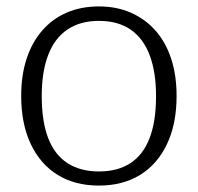

<svg xmlns="http://www.w3.org/2000/svg" viewBox="-20 -567 616 598"><path d="M530 -268Q530 -181 500 -118Q470 -55 416 -22Q362 11 288 11Q214 11 160 -22Q106 -55 76 -118Q46 -181 46 -268Q46 -333 63 -384.5Q80 -436 112 -472.5Q144 -509 188.5 -528Q233 -547 288 -547Q343 -547 387.5 -527.5Q432 -508 464 -472Q496 -436 513 -384.5Q530 -333 530 -268ZM110 -268Q110 -189 130 -137Q150 -85 190 -59Q230 -33 288 -33Q347 -33 386.5 -59Q426 -85 446 -137Q466 -189 466 -268Q466 -343 446 -395.5Q426 -448 386.5 -475Q347 -502 288 -502Q230 -502 190 -475Q150 -448 130 -395.5Q110 -343 110 -268Z"/></svg>

Font: Roboto Serif SemiCondensed ExtraLight
Style: Regular
Weight: 250
Width: 4
Designer: Greg Gazdowicz
Foundry: Commercial Type
Version: Version 1.007